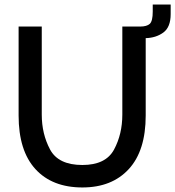

<svg xmlns="http://www.w3.org/2000/svg" viewBox="-20 -817 772 846"><path d="M164 -700V-312Q164 -227 200.5 -158.5Q237 -90 343 -90Q446 -90 482.5 -158Q519 -226 519 -312V-700H597Q627 -700 640 -712Q653 -724 653 -766V-797H732V-755Q732 -697 699.5 -673.5Q667 -650 622 -649V-308Q622 -153 547.5 -72Q473 9 343 9Q210 9 136 -72Q62 -153 62 -308V-700Z"/></svg>

Font: Lopes Sans Medium
Style: Regular
Weight: 500
Designer: Gabriel Lam, Diego Maldonado
Foundry: TypeRant, Foresti Design
Version: Version 4.000